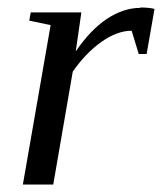

<svg xmlns="http://www.w3.org/2000/svg" viewBox="-20 -492 432 512"><path d="M354 -471V-472Q380 -472 392 -468L371 -348H350L331 -410Q292 -410 250 -380Q208 -350 174 -301L122 0H41L115 -425L58 -437L62 -459H197L182 -355Q221 -412 264 -441Q309 -471 354 -471Z"/></svg>

Font: Libra Serif Modern
Style: Italic
Weight: 400
Italic angle: -12°
Designer: Stefan Peev, Context Ltd
Foundry: Stefan Peev, Context Ltd
Version: Version 1.000